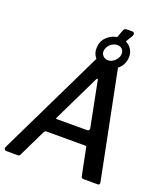

<svg xmlns="http://www.w3.org/2000/svg" viewBox="-185 -1077 1022 1190"><g transform="rotate(20 326.0 -482.0)"><path d="M514 -794Q508 -751 475.5 -724.5Q443 -698 401 -698Q355 -698 328 -729Q301 -760 308 -807Q313 -847 346 -873.5Q379 -900 420 -900Q466 -900 493 -869.5Q520 -839 514 -794ZM465 -804Q467 -827 455 -840Q443 -853 422 -853Q399 -853 378.5 -836Q358 -819 354 -793Q351 -773 364.5 -758.5Q378 -744 398 -744Q422 -744 441.5 -762.5Q461 -781 465 -804ZM450 -742Q460 -742 466.5 -736Q473 -730 473 -722L614 -17Q615 -11 613 -5.5Q611 0 604 0H507Q501 0 496.5 -4Q492 -8 492 -14L456 -193Q455 -197 454 -198Q453 -199 447 -199H190Q185 -199 181.5 -195.5Q178 -192 176 -188L89 -8Q86 -3 83 -1.5Q80 0 73 0H-3Q-9 0 -13 -7Q-17 -14 -13 -23L329 -729Q332 -737 336 -739.5Q340 -742 350 -742ZM381 -609Q380 -617 376 -614.5Q372 -612 368 -603L223 -304Q220 -296 220 -294.5Q220 -293 226 -293H426Q433 -293 437 -298Q441 -303 440 -310ZM480 -964Q489 -964 492.5 -956.5Q496 -949 492 -940L453 -875H395L421 -946Q425 -958 431 -961Q437 -964 448 -964Z"/></g></svg>

Font: Libre Franklin Medium
Style: Italic
Weight: 500
Italic angle: -8°
Designer: Pablo Impallari, Rodrigo Fuenzalida, Nhung Nguyen
Foundry: Impallari Type
Version: Version 3.000